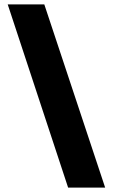

<svg xmlns="http://www.w3.org/2000/svg" viewBox="-20 -767 512 871"><path d="M289 84 15 -747H181L457 84Z"/></svg>

Font: Oak Sans Black
Style: Regular
Weight: 900
Designer: Erik Kennedy, Walven
Foundry: Erik Kennedy, Walven
Version: Version 1.000